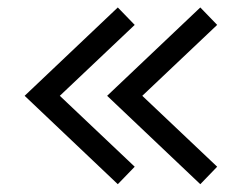

<svg xmlns="http://www.w3.org/2000/svg" viewBox="-20 -568 658 502"><path d="M503.7 -548.5 260.1 -317.5 503.7 -86.4 547.8 -132.1 352 -317.5 547.8 -502.9ZM288 -548.5 44.4 -317.5 288 -86.4 332.2 -132.1 136.4 -317.5 332.2 -502.9Z"/></svg>

Font: Estedad-VF-FD Black
Style: Regular
Weight: 900
Designer: Amin Abedi
Version: Version 4.000